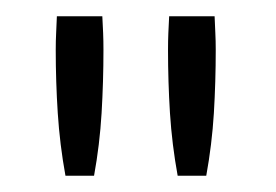

<svg xmlns="http://www.w3.org/2000/svg" viewBox="-20 -690 341 237"><path d="M244.9 -669.9H188.8Q188.2 -658.5 187.8 -649.2Q187.4 -639.8 187.4 -628.4Q187.4 -589.2 189.8 -550.4Q192.3 -511.5 199.3 -473.1H234.6Q241.6 -511.5 244 -550.4Q246.3 -589.2 246.3 -628.4Q246.3 -639.8 245.8 -649.4Q245.4 -659.1 244.9 -669.9ZM106.3 -669.9H50.2Q49.7 -658.5 49.3 -649.2Q48.8 -639.8 48.8 -628.4Q48.8 -589.2 51.3 -550.4Q53.8 -511.5 60.8 -473.1H96.1Q103.1 -511.5 105.4 -550.4Q107.7 -589.2 107.7 -628.4Q107.7 -639.8 107.3 -649.4Q106.9 -659.1 106.3 -669.9Z"/></svg>

Font: SaysetthaMai Thin
Style: Regular
Weight: 100
Designer: John M. Durdin
Foundry: Lao Script for Windows
Version: Version 1.101